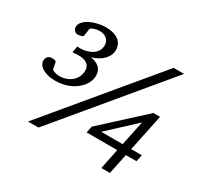

<svg xmlns="http://www.w3.org/2000/svg" viewBox="-150 -904 1179 1124"><g transform="rotate(30 439.5 -342.5)"><path d="M546.9 -162.1H691.9L727.1 -329.1ZM382.8 -618.2Q382.8 -601.6 376 -585.7Q369.1 -569.8 356 -555.4Q342.8 -541 323 -529.3Q303.2 -517.6 277.8 -509.8Q293.5 -507.3 307.9 -501.7Q322.3 -496.1 333.3 -486.8Q344.2 -477.5 350.6 -463.9Q356.9 -450.2 356.9 -432.1Q356.9 -401.9 341.6 -375.5Q326.2 -349.1 299.8 -329.1Q273.4 -309.1 238.5 -297.6Q203.6 -286.1 164.1 -286.1Q132.8 -286.1 110.4 -292.5Q87.9 -298.8 73.2 -308.6Q58.6 -318.4 51.8 -330.3Q44.9 -342.3 44.9 -354Q44.9 -358.4 46.4 -365Q47.9 -371.6 52 -377.7Q56.2 -383.8 63.7 -387.9Q71.3 -392.1 84 -392.1Q89.4 -392.1 94 -391.1Q98.6 -390.1 102.5 -389.2Q106.9 -387.7 110.8 -386.2L121.1 -335Q125.5 -332.5 139.2 -327.1Q152.8 -321.8 170.9 -321.8Q195.8 -321.8 217.3 -329.8Q238.8 -337.9 254.2 -351.6Q269.5 -365.2 278.3 -383.5Q287.1 -401.9 287.1 -422.9Q287.1 -448.2 275.1 -461.2Q263.2 -474.1 245.6 -479.2Q228 -484.4 207.3 -483.6Q186.5 -482.9 168.9 -481L175.8 -523.9Q208 -522 233.4 -528.1Q258.8 -534.2 276.4 -545.9Q293.9 -557.6 303 -574.2Q312 -590.8 312 -609.9Q312 -626 305.9 -637.2Q299.8 -648.4 290.3 -655.5Q280.8 -662.6 269 -665.8Q257.3 -668.9 246.1 -668.9Q233.9 -668.9 223.9 -666.7Q213.9 -664.6 206.3 -661.9Q198.7 -659.2 193.8 -656.2Q189 -653.3 187 -651.9L178.2 -595.2Q171.9 -592.3 165.5 -590.3Q160.2 -588.4 154.1 -587.2Q147.9 -585.9 143.1 -585.9Q138.7 -585.9 133.1 -587.6Q127.4 -589.4 122.6 -593.5Q117.7 -597.7 114.3 -604Q110.8 -610.4 110.8 -619.1Q110.8 -638.7 125 -654.5Q139.2 -670.4 161.9 -681.9Q184.6 -693.4 212.2 -699.7Q239.7 -706.1 267.1 -706.1Q293 -706.1 314.2 -700.4Q335.4 -694.8 350.8 -683.8Q366.2 -672.9 374.5 -656.5Q382.8 -640.1 382.8 -618.2ZM216.8 0H146L727.1 -698.2H797.9ZM812 -116.2H740.2L711.9 21H653.8L682.1 -116.2H475.1L483.9 -160.2L756.8 -410.2H801.8L750 -162.1H821.8Z"/></g></svg>

Font: Charis SIL
Style: Italic
Weight: 400
Italic angle: -11°
Foundry: SIL International
Version: Version 4.112